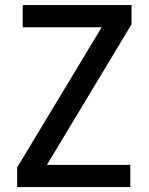

<svg xmlns="http://www.w3.org/2000/svg" viewBox="-20 -758 602 778"><path d="M171 -90H508V0H49.5V-79.5L392 -647.5H72V-737.5H513V-659.5L171 -91.5Z"/></svg>

Font: Epilogue Medium
Style: Regular
Weight: 500
Designer: Tyler Finck
Foundry: Etcetera Type Co
Version: Version 2.111; ttfautohint (v1.8.3)